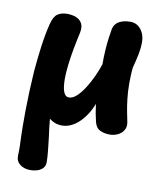

<svg xmlns="http://www.w3.org/2000/svg" viewBox="-90 -634 815 971"><g transform="rotate(10 317.5 -148.5)"><path d="M132.7 264.7Q99.7 264.7 78.5 248.2Q57.3 231.8 58.3 202.7Q59.6 173.7 58.8 150.3Q58 127 57.1 104.8Q56.2 82.7 56 55.7Q55.6 20 56.1 -27.2Q56.6 -74.4 58.7 -127.4Q60.8 -180.4 64.3 -231.9Q69.7 -295.2 78.3 -360.2Q87 -425.2 100.6 -479.3Q111 -520.7 130.9 -533.3Q150.8 -546 178.8 -546Q205.7 -546 226 -537.6Q246.3 -529.1 256 -510.5Q265.7 -491.9 258.6 -460.1Q249.7 -420.6 241.3 -375.5Q233 -330.4 228.4 -289.7Q223.8 -249 223.8 -221Q223.8 -202 226.3 -181.2Q228.8 -160.4 236.8 -145.7Q244.9 -131 260.7 -131Q279.9 -131 300 -149.7Q320.1 -168.3 339 -198.1Q357.9 -227.9 373.3 -261.6Q388.8 -295.3 398.7 -326Q398.3 -360.6 400.6 -396.3Q402.8 -432.1 406.9 -462.9Q411 -493.8 414.4 -510.6Q420.8 -537.2 444.1 -549.6Q467.3 -562 500.7 -562Q534.6 -562 555.5 -535.2Q576.4 -508.4 576.4 -469Q576.4 -455.8 574.8 -440.8Q573.2 -425.8 570.1 -409Q567 -392.2 562.4 -374.2Q557.8 -356.1 552.8 -336Q550.8 -320.4 549.8 -296Q548.8 -271.6 548.8 -256Q548.8 -212.6 553.3 -174.5Q557.8 -136.4 563.4 -108.3Q569 -80.1 572.2 -65Q578.8 -37.4 567.7 -18.8Q556.7 -0.1 537 8.9Q517.3 18 496.3 18Q467.6 18 445.8 7.4Q424.1 -3.2 416.8 -34.2Q411.9 -54.7 407.8 -76.5Q403.8 -98.3 400.8 -122.9Q390.2 -94.2 374 -69.2Q357.8 -44.1 338.2 -24.9Q318.6 -5.8 295.8 4.6Q273.1 14.9 250.1 14.9Q231.6 14.9 214.9 8.8Q198.2 2.7 184.8 -8.9Q186.8 14.8 189.7 38.8Q192.7 62.9 196 86.6Q200.3 122.2 203.4 153.6Q206.6 185 206.9 209.7Q207.4 229.7 195.9 241.9Q184.3 254.1 167.3 259.4Q150.3 264.7 132.7 264.7Z"/></g></svg>

Font: Playpen Sans Arabic
Style: Regular
Weight: 400
Designer: Azza Alameddine, Laura Meseguer, Veronika Burian, José Scaglione
Foundry: TypeTogether
Version: Version 2.000